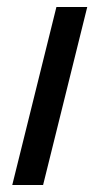

<svg xmlns="http://www.w3.org/2000/svg" viewBox="-20 -528 284 548"><path d="M15 0 141 -508H229L103 0Z"/></svg>

Font: CST
Style: Italic
Weight: 400
Italic angle: -14°
Version: Version 1.00